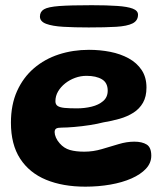

<svg xmlns="http://www.w3.org/2000/svg" viewBox="-20 -678 636 738"><path d="M308 39.5Q221.5 39.5 157.2 13Q93 -13.5 57.5 -68Q22 -122.5 22 -206.5Q22 -275.5 45.5 -327.8Q69 -380 110.2 -415.5Q151.5 -451 206 -468.8Q260.5 -486.5 322 -486.5Q364 -486.5 403.5 -478.8Q443 -471 474.5 -453.8Q506 -436.5 524.5 -408.8Q543 -381 543 -341.5Q543 -306.5 529.5 -283Q516 -259.5 492.8 -244.8Q469.5 -230 439.8 -221.5Q410 -213 376.5 -207.5Q356 -202 325.5 -197.2Q295 -192.5 265.5 -190Q236 -187.5 217 -187.5Q202 -187.5 196 -183.8Q190 -180 190 -170Q190 -161 195 -149.2Q200 -137.5 209.5 -127Q226 -108 248.8 -101.5Q271.5 -95 304 -95Q338 -95 371.2 -104.8Q404.5 -114.5 435.8 -124Q467 -133.5 496.5 -133.5Q526 -133.5 543.8 -122.5Q561.5 -111.5 561.5 -79.5Q561.5 -51.5 541 -29.5Q520.5 -7.5 485.2 8Q450 23.5 404.2 31.5Q358.5 39.5 308 39.5ZM276 -261.5Q305 -261.5 332 -268Q359 -274.5 376.5 -289.5Q394 -304.5 394 -329.5Q394 -360 371.8 -373.2Q349.5 -386.5 312.5 -386.5Q290 -386.5 268.8 -378.8Q247.5 -371 230.5 -357.5Q213.5 -344 203.2 -326.5Q193 -309 193 -289Q193 -276.5 201.5 -270.8Q210 -265 228.5 -263.2Q247 -261.5 276 -261.5ZM321 -572.5Q265.5 -572.5 223.2 -575Q181 -577.5 157.2 -586.5Q133.5 -595.5 133.5 -614.5Q133.5 -633 149 -642.2Q164.5 -651.5 207.5 -654.8Q250.5 -658 333 -658Q391 -658 430.5 -655.2Q470 -652.5 490.2 -644.8Q510.5 -637 510.5 -621.5Q510.5 -598.5 489.5 -588Q468.5 -577.5 426.5 -575Q384.5 -572.5 321 -572.5Z"/></svg>

Font: Gluten Thin SemiBold
Style: Regular
Weight: 600
Version: Version 1.300